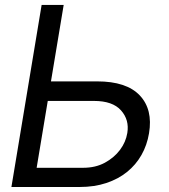

<svg xmlns="http://www.w3.org/2000/svg" viewBox="-20 -747 675 767"><path d="M146.3 -727.3H234.4L183.6 -421.9H367.9Q485.4 -421.9 538.4 -365.8Q591.3 -309.7 575.3 -214.5Q567.5 -167.3 545.1 -127.8Q522.7 -88.4 487.4 -60Q452.1 -31.6 404.5 -15.8Q356.9 0 298.3 0H25.6ZM311.1 -76.7Q336.6 -76.7 358.1 -81.7Q379.6 -86.6 398.8 -96.9Q436.4 -117.5 459.5 -148.4Q482.6 -179.3 488.6 -215.9Q497.2 -268.1 463.4 -306.1Q430 -343.8 355.1 -343.8H170.8L126.4 -76.7Z"/></svg>

Font: Inter P
Style: Italic
Weight: 400
Italic angle: -9.40001°
Designer: Rasmus Andersson
Foundry: rsms
Version: Version 3.018;git-588b23468